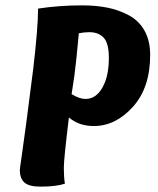

<svg xmlns="http://www.w3.org/2000/svg" viewBox="-20 -693 590 716"><path d="M237 -255Q218 -100 218 -67Q218 -33 222 -8Q189 3 131 3Q89 3 71.5 -12Q54 -27 54 -59Q54 -65 59.5 -101Q65 -137 77.5 -231Q90 -325 104 -437Q122 -592 122 -661Q201 -673 286 -673Q338 -673 380.5 -664.5Q423 -656 460.5 -636Q498 -616 519 -578.5Q540 -541 540 -488Q540 -366 475.5 -294.5Q411 -223 330 -223Q274 -223 237 -255ZM313 -573Q295 -573 274 -569Q264 -458 257 -408L247 -342Q276 -324 299 -324Q338 -324 362 -366.5Q386 -409 386 -477Q386 -531 367 -552Q348 -573 313 -573Z"/></svg>

Font: Overlock Black
Style: Italic
Weight: 900
Designer: Dario Muhafara
Foundry: Dario Manuel Muhafara
Version: Version 1.002